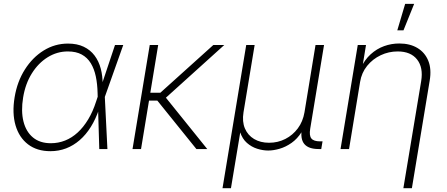

<svg xmlns="http://www.w3.org/2000/svg" viewBox="-20 -777 2333 1001"><path d="M242.7 11.2Q172.9 11.2 126.2 -24.4Q79.6 -60.1 61 -123.5Q42.5 -187 56.2 -270Q69.8 -352.1 109.9 -415Q149.9 -478 208 -513.9Q266.1 -549.8 334.5 -549.8Q382.3 -549.8 416.7 -533.2Q451.2 -516.6 473.1 -487.3Q495.1 -458 505.4 -418.9Q515.6 -379.9 515.1 -334.5H529.8L526.4 -272.9L540 0H497.6L488.8 -291.5Q487.8 -338.9 479.5 -378.4Q471.2 -418 453.4 -447.3Q435.5 -476.6 406.2 -492.7Q377 -508.8 333.5 -508.8Q277.3 -508.8 228.5 -478.5Q179.7 -448.2 146 -394.3Q112.3 -340.3 100.6 -269Q88.9 -197.8 102.3 -144Q115.7 -90.3 151.9 -60.3Q188 -30.3 245.1 -30.3Q284.2 -30.3 319.6 -44.4Q355 -58.6 385.3 -86.4Q415.5 -114.3 439.9 -154.8Q464.4 -195.3 481 -247.6L579.6 -542.5H622.6L525.9 -270L509.3 -208.5H496.6Q479 -156.2 453.6 -115.5Q428.2 -74.7 395.5 -46.4Q362.8 -18.1 324.5 -3.4Q286.1 11.2 242.7 11.2Z M804.7 -542.5 715.3 0H670.9L760.7 -542.5ZM1149.4 -542.5 828.1 -252.4H736.3L742.7 -293.5H815.9L1092.3 -542.5ZM1003.9 0 796.4 -257.3 832 -283.7 1060.5 0Z M1140.1 204.1 1263.7 -542.5H1307.6L1249.5 -191.4Q1241.7 -143.1 1256.8 -107.4Q1272 -71.8 1304.9 -52.2Q1337.9 -32.7 1382.8 -32.7Q1428.7 -32.7 1467.5 -52.5Q1506.3 -72.3 1532.7 -107.7Q1559.1 -143.1 1567.4 -191.4L1625 -542.5H1669.4L1597.2 -105.5Q1591.3 -69.8 1603.5 -54.9Q1615.7 -40 1648.9 -40H1661.6L1654.8 0H1641.1Q1588.9 0 1566.9 -25.9Q1544.9 -51.8 1553.7 -105.5L1565.4 -177.2H1584Q1575.2 -124.5 1552.7 -88.9Q1530.3 -53.2 1500 -32Q1469.7 -10.7 1437.7 -1.5Q1405.8 7.8 1378.4 7.8Q1350.6 7.8 1321 -1.5Q1291.5 -10.7 1267.3 -32Q1243.2 -53.2 1231.7 -88.9Q1220.2 -124.5 1229 -177.2H1247.6L1184.1 204.1Z M1857.4 -350.1 1799.8 0H1755.4L1845.2 -542.5H1888.2L1868.2 -420.4H1859.9Q1880.9 -465.3 1912.4 -493.9Q1943.8 -522.5 1982.2 -536.4Q2020.5 -550.3 2061.5 -550.3Q2117.2 -550.3 2156.2 -526.9Q2195.3 -503.4 2212.9 -460.2Q2230.5 -417 2220.2 -356.4L2127.4 204.1H2083L2175.8 -354Q2187.5 -424.8 2154.5 -466.8Q2121.6 -508.8 2053.2 -508.8Q2006.3 -508.8 1964.6 -489Q1922.9 -469.2 1894 -433.6Q1865.2 -397.9 1857.4 -350.1ZM2051.3 -618.7 2092.3 -756.8H2139.2L2083.5 -618.7Z"/></svg>

Font: Inter 16pt ExtraLight
Style: Italic
Weight: 250
Italic angle: -9.3988°
Version: Version 4.001;git-66647c0bb